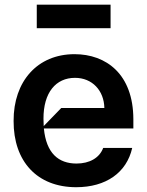

<svg xmlns="http://www.w3.org/2000/svg" viewBox="-20 -782 622 813"><path d="M135.7 -762.1V-662.6H448.2V-762.1ZM544.7 -277C544.4 -468.4 429.3 -552.6 295.5 -552.6C138.8 -552.6 36.9 -437.9 37.6 -269.9C36.9 -98.4 137.4 10.7 302.6 10.7C429 10.7 516.3 -51.1 539.8 -155.5H416.9C401.3 -113.3 359 -89.5 304 -89.5C227.6 -89.5 175.8 -133.2 165.8 -237.9H544.7ZM165.1 -248.2C164.4 -258.2 164.1 -268.5 164.1 -279.1C163.7 -390.3 216.6 -452.4 297.6 -452.4C370.7 -452.4 420.5 -398.4 421.9 -324.6H239.3Z"/></svg>

Font: Riot Sans 2.0
Style: Bold
Weight: 600
Designer: Rasmus Andersson
Foundry: rsms
Version: Version 3.006;hotconv 1.0.109;makeotfexe 2.5.65596